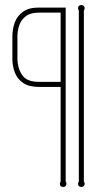

<svg xmlns="http://www.w3.org/2000/svg" viewBox="-20 -730 407 760"><path d="M312 -11Q315 -8 315 -3Q315 10 302 10Q289 10 289 -3Q289 -8 292 -11V-688Q289 -693 289 -697Q289 -710 302 -710Q315 -710 315 -697Q315 -693 312 -688ZM240 -11Q243 -8 243 -3Q243 10 230 10Q217 10 217 -3Q217 -8 220 -11V-386H133Q94 -386 71 -402Q48 -418 38.5 -443.5Q29 -469 29 -497V-586Q29 -615 38.5 -641Q48 -667 71 -683.5Q94 -700 133 -700H240ZM220 -406V-680H133Q101 -680 82.5 -666Q64 -652 56.5 -630.5Q49 -609 49 -586V-497Q49 -462 67 -434Q85 -406 133 -406Z"/></svg>

Font: Wire One
Style: Regular
Weight: 400
Designer: Alexei Vanyashin, Gayaneh Bagdasaryan
Foundry: Cyreal
Version: Version 1.102; ttfautohint (v1.8.3)